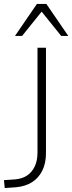

<svg xmlns="http://www.w3.org/2000/svg" viewBox="-20 -947 366 973"><path d="M4 6 0 -34 57 -38Q92 -41 117 -57.5Q142 -74 156 -103.5Q170 -133 170 -174V-705H213V-171Q213 -120 194.5 -82.5Q176 -45 142 -23.5Q108 -2 60 2ZM56 -765 167 -927H215L326 -765H290L191 -888L92 -765Z"/></svg>

Font: Nunito Sans 10pt SemiCondensed ExtraLight
Style: Regular
Weight: 250
Width: 4
Designer: Vernon Adams
Foundry: Vernon Adams
Version: Version 3.101;gftools[0.9.27]